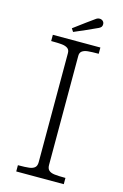

<svg xmlns="http://www.w3.org/2000/svg" viewBox="-127 -894 611 950"><g transform="rotate(15 179.0 -418.5)"><path d="M153 -73V-632Q153 -648.5 142.2 -656.2Q131.5 -664 112.5 -666Q93.5 -668 57.5 -668V-700H301V-668Q265 -668 246 -666Q227 -664 216.5 -656.2Q206 -648.5 206 -632V-73Q206 -54.5 215.5 -45.8Q225 -37 244 -34.5Q263 -32 301 -32V0H57.5V-32Q96 -32 115 -34.5Q134 -37 143.5 -45.8Q153 -54.5 153 -73ZM245 -832.5Q249 -835 252.5 -836Q256 -837 260.5 -837Q270.5 -837 277.5 -830.8Q284.5 -824.5 284.5 -814.5Q284.5 -806 280.8 -801Q277 -796 269 -792Q248 -782 211.8 -766Q175.5 -750 150.5 -739.5L140 -755.5Q161 -771.5 200.2 -800.2Q239.5 -829 245 -832.5Z"/></g></svg>

Font: Didactic
Style: Regular
Weight: 400
Designer: Tyler Finck
Foundry: Etcetera Type Co
Version: Version 3.007;FEAKit 1.0